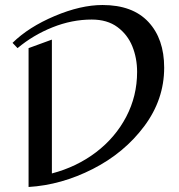

<svg xmlns="http://www.w3.org/2000/svg" viewBox="-20 -733 715 766"><path d="M635 -463Q635 -336 555.5 -229.5Q476 -123 350.5 -59Q225 5 94 13V-541L187 -575V-41Q286 -67 363 -125.5Q440 -184 483.5 -267Q527 -350 527 -446Q527 -501 508 -548Q489 -595 448.5 -625Q408 -655 346 -655Q267 -655 189.5 -624Q112 -593 50 -541L30 -562Q94 -625 198 -669Q302 -713 389 -713Q509 -713 572 -645.5Q635 -578 635 -463Z"/></svg>

Font: Amita
Style: Regular
Weight: 400
Designer: Eduardo Rodriguez Tunni, Modular Infotech, Brian J. Bonislawsky
Foundry: Eduardo Rodriguez Tunni, Modular Infotech, Brian J. Bonislawsky
Version: Version 1.004